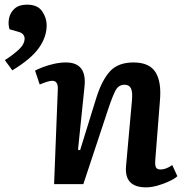

<svg xmlns="http://www.w3.org/2000/svg" viewBox="-20 -793 792 827"><path d="M744 -34Q732 -23 708.5 -12Q685 -1 658.5 6.5Q632 14 609 14Q514 14 523 -79L548 -356Q552 -397 544 -412.5Q536 -428 517 -428Q491 -428 478 -404Q465 -380 446 -323L339 0H213L229 -408Q231 -445 205 -445Q189 -445 151 -429L131 -489Q142 -495 164 -503.5Q186 -512 212.5 -518Q239 -524 264 -524Q355 -524 344 -420L316 -148L325 -146L395 -372Q419 -448 454 -486Q489 -524 555 -524Q623 -524 649.5 -482.5Q676 -441 669 -361L649 -106Q647 -82 651.5 -72.5Q656 -63 672 -63Q695 -63 722 -82ZM33 -490 1 -534Q37 -557 61.5 -580Q86 -603 86 -627Q86 -636 80 -644Q74 -652 59 -656L21 -667Q14 -690 19 -714.5Q24 -739 43 -756Q62 -773 96 -773Q142 -773 161.5 -744.5Q181 -716 181 -684Q181 -634 147.5 -586.5Q114 -539 33 -490Z"/></svg>

Font: Literata 12pt SemiBold
Style: Italic
Weight: 600
Italic angle: -2°
Designer: Latin by Veronika Burian and Jose Scaglione. Greek by Irene Vlachou. Cyrillic by Vera Evstafieva
Foundry: TypeTogether
Version: Version 3.002